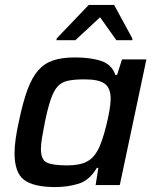

<svg xmlns="http://www.w3.org/2000/svg" viewBox="-20 -751 629 779"><path d="M204 8Q117 8 78 -21Q39 -50 39 -130Q39 -155 43.5 -187.5Q48 -220 57 -260Q73 -337 91.5 -387Q110 -437 135 -465.5Q160 -494 196 -506Q232 -518 284 -518Q348 -518 391 -503.5Q434 -489 448 -447H455L475 -510H574L466 0H368L379 -70H373Q343 -19 298.5 -5.5Q254 8 204 8ZM252 -80Q302 -80 330 -94Q358 -108 374 -137Q384 -153 393.5 -181Q403 -209 411 -241Q419 -273 424 -302Q429 -331 429 -350Q429 -393 405.5 -411Q382 -429 323 -429Q282 -429 256 -423.5Q230 -418 214 -400.5Q198 -383 186 -348Q174 -313 162 -255Q155 -219 150.5 -192.5Q146 -166 146 -147Q146 -103 170 -91.5Q194 -80 252 -80ZM209 -588 210 -595 340 -731H443L517 -595V-588H452L386 -681L286 -588Z"/></svg>

Font: Saira Medium
Style: Italic
Weight: 500
Italic angle: -12°
Designer: Hector Gatti with collaboration of the Omnibus-Type team
Foundry: Omnibus-Type
Version: Version 1.100; ttfautohint (v1.8.3)